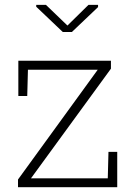

<svg xmlns="http://www.w3.org/2000/svg" viewBox="-20 -782 561 802"><path d="M55.2 0V-32.2L388.2 -490.7H96.7L93.8 -380.9H56.6V-528.3H443.4V-495.1L109.4 -37.1H430.2L433.1 -147.5H469.7V0ZM389.6 -761.7V-752.4L280.3 -648.4H242.2L131.3 -753.9V-761.7H171.9L261.7 -675.3L349.6 -761.7Z"/></svg>

Font: Roboto Slab ExtraLight
Style: Regular
Weight: 250
Designer: Google
Version: Version 2.000; ttfautohint (v1.8.1.43-b0c9)